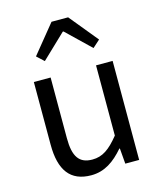

<svg xmlns="http://www.w3.org/2000/svg" viewBox="-123 -916 853 1017"><g transform="rotate(-15 303.5 -407.0)"><path d="M251 13C325 13 379 -26 430 -85H433L440 0H516V-543H425V-158C373 -94 334 -66 278 -66C206 -66 176 -109 176 -210V-543H84V-199C84 -60 136 13 251 13ZM130 -671 169 -635 301 -761H305L436 -635L476 -671L348 -827H257Z"/></g></svg>

Font: Noto Sans HK
Style: Regular
Weight: 400
Designer: Ryoko NISHIZUKA 西塚涼子 (kana, bopomofo & ideographs); Paul D. Hunt (Latin, Greek & Cyrillic); Sandoll Communications 산돌커뮤니
Foundry: Adobe
Version: Version 2.004;hotconv 1.0.118;makeotfexe 2.5.65603